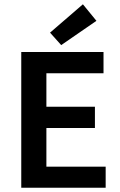

<svg xmlns="http://www.w3.org/2000/svg" viewBox="-20 -874 561 894"><path d="M79 0V-632H462V-533H196V-377H422V-278H196V-98H472V0ZM265 -664 213 -722 366 -854 429 -777Z"/></svg>

Font: Narnoor SemiBold
Style: Regular
Weight: 600
Designer: S. Sridhar Murthy
Foundry: SIL International
Version: Version 3.000